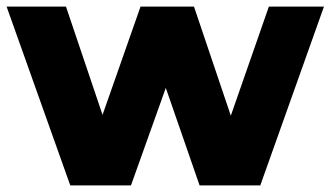

<svg xmlns="http://www.w3.org/2000/svg" viewBox="-23 -562 1002 582"><path d="M190 0 -3 -542H177L330 -89H244L403 -542H565L718 -89H634L792 -542H959L766 0H582L452 -375H508L374 0Z"/></svg>

Font: MOST Montserrat ExtraBold
Style: Regular
Weight: 800
Designer: Julieta Ulanovsky
Foundry: Julieta Ulanovsky
Version: Version 8.000;March 11, 2024;FontCreator 15.0.0.2926 64-bit